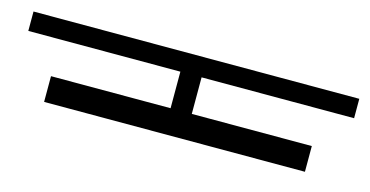

<svg xmlns="http://www.w3.org/2000/svg" viewBox="-36 -158 793 411"><g transform="rotate(15 361.0 47.5)"><path d="M0 0V-43H722V0H384V81H650V138H72V81H337V0Z"/></g></svg>

Font: Montserrat Subrayada
Style: Regular
Weight: 400
Designer: Julieta Ulanovsky
Foundry: Julieta Ulanovsky
Version: Version 2.001